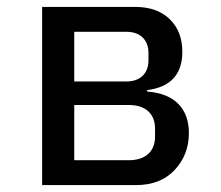

<svg xmlns="http://www.w3.org/2000/svg" viewBox="-20 -536 640 556"><path d="M102 0V-516H371Q435 -516 471.5 -480.5Q508 -445 508 -386Q508 -288 406 -275V-271Q467 -266 497 -234.5Q527 -203 527 -151Q527 -88 486 -44Q445 0 374 0ZM195 -72H352Q389 -72 409 -90Q429 -108 429 -141V-163Q429 -196 409 -214Q389 -232 352 -232H195ZM195 -300H345Q376 -300 393 -316.5Q410 -333 410 -362V-382Q410 -411 393 -427.5Q376 -444 345 -444H195Z"/></svg>

Font: IBM Plex Mono Text
Style: Regular
Weight: 450
Designer: Mike Abbink, Paul van der Laan, Pieter van Rosmalen
Foundry: Bold Monday
Version: Version 2.000